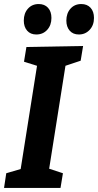

<svg xmlns="http://www.w3.org/2000/svg" viewBox="-21 -932 486 952"><path d="M-1 0 10 -73 99 -99 79 -78 165 -621 181 -600 98 -626 110 -699 391 -704 379 -631 289 -601 306 -621 220 -78 212 -99 291 -73 279 0ZM370 -761Q341 -761 324.5 -780Q308 -799 308 -830Q308 -866 328.5 -889Q349 -912 382 -912Q411 -912 428 -893.5Q445 -875 445 -843Q445 -807 423.5 -784Q402 -761 370 -761ZM159 -761Q130 -761 113.5 -780Q97 -799 97 -830Q97 -866 117.5 -889Q138 -912 171 -912Q200 -912 217 -893.5Q234 -875 234 -843Q234 -807 213 -784Q192 -761 159 -761Z"/></svg>

Font: Bitter Thin
Style: Bold Italic
Weight: 700
Italic angle: -9°
Version: Version 3.021